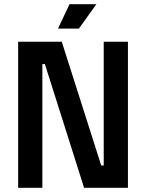

<svg xmlns="http://www.w3.org/2000/svg" viewBox="-20 -900 700 920"><path d="M313 -880 258 -763H358L442 -880ZM67 -700V0H183V-593H195L383 0H593V-700H477V-107H465L276 -700Z"/></svg>

Font: Space Text SemiBold
Style: Regular
Weight: 600
Designer: Florian Karsten (Space Text), Colophon Foundry (Space Mono)
Foundry: Florian Karsten
Version: Version 1.003;PS 001.003;hotconv 1.0.88;makeotf.lib2.5.64775